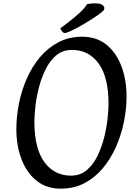

<svg xmlns="http://www.w3.org/2000/svg" viewBox="-20 -1109 822 1150"><path d="M344 21Q258 21 198.5 -27Q139 -75 108.5 -156Q78 -237 78 -336Q78 -411 93.5 -489Q109 -567 140.5 -638.5Q172 -710 219.5 -766.5Q267 -823 330 -856Q393 -889 472 -889Q559 -889 618 -841Q677 -793 707.5 -711.5Q738 -630 738 -531Q738 -456 722 -378Q706 -300 674.5 -229Q643 -158 596 -101.5Q549 -45 486 -12Q423 21 344 21ZM405 -57Q460 -57 498.5 -89Q537 -121 562.5 -172.5Q588 -224 603 -282.5Q618 -341 624 -395.5Q630 -450 630 -487Q630 -647 571 -728.5Q512 -810 411 -810Q356 -810 317.5 -778Q279 -746 253.5 -694.5Q228 -643 213 -584.5Q198 -526 192 -471.5Q186 -417 186 -380Q186 -220 245.5 -138.5Q305 -57 405 -57ZM368 -911Q355 -911 341 -939Q396 -980 427.5 -1006.5Q459 -1033 476 -1051Q493 -1069 501 -1084Q515 -1087 526.5 -1088Q538 -1089 548 -1089Q581 -1089 593 -1079.5Q605 -1070 605 -1061Q605 -1051 598 -1044Q591 -1037 568 -1020Q541 -1001 509.5 -981.5Q478 -962 448.5 -946Q419 -930 397.5 -920.5Q376 -911 368 -911Z"/></svg>

Font: Paprika
Style: Regular
Weight: 400
Designer: Eduardo Rodriguez Tunni
Foundry: Eduardo Rodriguez Tunni
Version: Version 1.010; ttfautohint (v1.8.3)